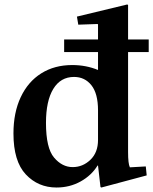

<svg xmlns="http://www.w3.org/2000/svg" viewBox="-20 -826 683 856"><path d="M559 -80 630 -84 634 -44 432 10 428 8 417 -88H415Q388 -44 339.5 -17Q291 10 232 10Q150 10 95 -48.5Q40 -107 40 -231Q40 -324 72.5 -393Q105 -462 164 -499Q223 -536 302 -536Q364 -536 417 -514V-594H266V-650H417V-717L415 -719L329 -716L323 -752L547 -806L551 -804V-650H643V-594H551V-148Q551 -96 559 -80ZM304 -81Q349 -81 383 -113.5Q417 -146 417 -202V-334Q417 -409 387.5 -446Q358 -483 310 -483Q250 -483 217.5 -429.5Q185 -376 185 -278Q185 -166 221 -123.5Q257 -81 304 -81Z"/></svg>

Font: Minipax
Style: Bold
Weight: 600
Designer: Raphaël Ronot, Igor Stepanchenko (Cyrillic)
Foundry: steppetype
Version: Version 1.002